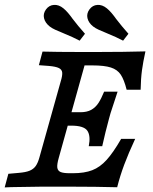

<svg xmlns="http://www.w3.org/2000/svg" viewBox="-23 -787 644 807"><path d="M50.8 -0.9Q23 -0.8 -3.3 0.7L12.1 -56.5L55.9 -60.4Q85.3 -62.8 101.6 -69.5Q117.9 -76.3 127.1 -89.2Q136.3 -102.2 142.8 -125.8L232.3 -445.2Q239.6 -468.8 238.5 -481.8Q237.3 -494.7 224.4 -501Q211.4 -507.4 182.1 -509.9L140.4 -513L155.7 -570.2Q217.7 -568.5 304.5 -568.5H308.7H393.9Q498 -568.5 588.3 -571Q578.6 -527.3 573.8 -492.2Q569 -457.1 568.1 -409.7H509.3Q498.8 -451.6 484.7 -473Q470.5 -494.4 443.1 -503.2Q415.7 -512.1 364.9 -512.1H332.4L224.1 -124Q216.2 -96.4 217.8 -82.9Q219.5 -69.3 231.5 -64.1Q243.5 -58.9 270.5 -58.9H283.2Q332 -58.9 364.7 -71.6Q397.4 -84.2 425.1 -114.9Q452.9 -145.5 486.3 -203.4H545.2Q516.5 -141.6 499.1 -94.8Q481.6 -47.9 469.5 0Q377.6 -2.4 276.8 -2.4H148.3H150.4Q113.1 -2.4 50.8 -0.9ZM253.4 -315.3H409.1L392.9 -258.9H237.3ZM276.3 -258.9 315.1 -315.3Q342.4 -315.3 360.2 -325.2Q378.1 -335 390.4 -353.5Q402.6 -371.9 414.6 -401.6H471.2Q454.8 -353.5 441.6 -311.3L434.9 -287.1Q420 -232.6 406.7 -172.6H350.1Q358.7 -216.5 344 -237.7Q329.3 -258.9 276.3 -258.9ZM239.7 -649Q223.1 -655.5 209.4 -661.9Q195.7 -668.2 186 -675.6Q166.7 -690.9 162.1 -710.4Q157.5 -729.8 170.3 -747.4Q183.2 -765 203.7 -766.4Q224.2 -767.8 243.5 -752Q253.3 -744 263 -732.7Q272.6 -721.4 282.8 -707.1Q293.2 -693.4 306.5 -677.3Q319.7 -661.2 334.2 -645.1L311.8 -616.1Q286.3 -629.9 239.7 -649ZM422.3 -649Q405.7 -655.5 392 -661.9Q378.3 -668.2 368.6 -675.6Q349.3 -690.9 344.7 -710.4Q340.1 -729.8 352.9 -747.4Q365.8 -765 386.3 -766.4Q406.8 -767.8 426.1 -752Q435.9 -744 445.6 -732.7Q455.2 -721.4 465.4 -707.1Q475.9 -693.4 489.1 -677.3Q502.4 -661.2 516.8 -645.1L494.4 -616.1Q468.9 -629.9 422.3 -649Z"/></svg>

Font: Playfair Micro SmCond SmLight
Style: Italic
Weight: 360
Width: 4
Italic angle: -15.6°
Designer: Claus Eggers Sørensen
Foundry: Claus Eggers Sørensen
Version: Version 2.203;Glyphs 3.3 (3326)